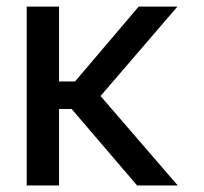

<svg xmlns="http://www.w3.org/2000/svg" viewBox="-20 -566 624 586"><path d="M160.2 -545.9V0H61.5V-545.9ZM521.5 -545.9 252.9 -233.4H127L111.3 -317.4H209L403.3 -545.9ZM398.4 0 195.3 -237.3 257.8 -306.6 522.5 0Z"/></svg>

Font: Inter Tight
Style: Regular
Weight: 400
Designer: Rasmus Andersson
Foundry: rsms
Version: Version 3.002